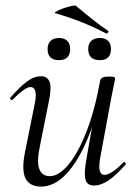

<svg xmlns="http://www.w3.org/2000/svg" viewBox="-20 -677 505 710"><path d="M131.8 13Q89 13 73.9 -18.3Q58.8 -49.6 73.4 -119L109.2 -297Q115 -327.6 110.1 -341.4Q105.2 -355.2 93 -355.2Q82.2 -355.2 65.2 -342.8Q48.2 -330.4 27.4 -309Q23.4 -305 19.4 -309Q15.4 -313 19.4 -317Q52.2 -355 79 -375Q105.8 -395 131.6 -395Q156 -395 163.7 -373.2Q171.4 -351.4 159.6 -297L127.8 -138Q115.4 -80.4 125 -53Q134.6 -25.6 164.4 -25.6Q196.6 -25.6 231.9 -66.8Q267.2 -108 298.6 -187.1Q330 -266.2 350.4 -378.8L362.8 -377.8Q343 -261.4 307.6 -173.2Q272.2 -85 227.2 -36Q182.2 13 131.8 13ZM327.2 9Q302.4 9 296.1 -12.7Q289.8 -34.4 299.2 -86.6L350.4 -378.8Q353 -394 382.4 -394Q396.8 -394 401.3 -392.2Q405.8 -390.4 405.8 -387.6Q405.8 -384.4 400.8 -361.2Q395.8 -338 390.8 -312L349.8 -89Q340 -30.4 366.4 -30.4Q378 -30.4 396.1 -42Q414.2 -53.6 435.6 -76Q438.6 -80 443 -75.5Q447.4 -71 443.6 -67.8Q409.2 -28.8 381.5 -9.9Q353.8 9 327.2 9ZM349 -454.6Q306.2 -454.6 306.2 -496Q306.2 -515.2 317.5 -525.9Q328.8 -536.6 349 -536.6Q369 -536.6 379.7 -525.9Q390.4 -515.2 390.4 -496Q390.4 -454.6 349 -454.6ZM198 -454.6Q156 -454.6 156 -496Q156 -515.2 167.3 -525.9Q178.6 -536.6 198 -536.6Q218 -536.6 228.7 -525.9Q239.4 -515.2 239.4 -496Q239.4 -454.6 198 -454.6ZM372.2 -553.6Q343.2 -568.6 314.5 -581.4Q285.8 -594.2 254.4 -605.6Q223 -617 185 -628Q180 -629.2 185.1 -632.7Q190.2 -636.2 201.2 -641Q212.2 -645.8 224.8 -649.6Q237.4 -653.4 247.6 -655.4Q257.8 -657.4 260 -656Q288.6 -632.4 316 -610.1Q343.4 -587.8 379 -563.4Q382.8 -562 379.6 -556.8Q376.4 -551.6 372.2 -553.6Z"/></svg>

Font: Cormorant Infant Light
Style: Italic
Weight: 300
Italic angle: -10°
Designer: Christian Thalmann (Catharsis Fonts)
Foundry: Catharsis Fonts
Version: Version 4.001